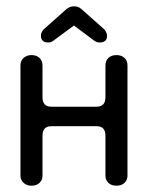

<svg xmlns="http://www.w3.org/2000/svg" viewBox="-20 -580 470 610"><path d="M80 10Q65 10 55 1Q45 -8 45 -22V-372Q45 -387 55 -396Q65 -405 80 -405Q96 -405 105.5 -396Q115 -387 115 -372V-271Q115 -241 143 -241H287Q315 -241 315 -271V-372Q315 -387 324.5 -396Q334 -405 350 -405Q366 -405 375.5 -396Q385 -387 385 -372V-22Q385 -8 375.5 1Q366 10 350 10Q334 10 324.5 1Q315 -8 315 -22V-149Q315 -179 287 -179H143Q115 -179 115 -149V-22Q115 -8 105.5 1Q96 10 80 10ZM133 -445Q110 -445 110 -467Q110 -476 118 -486L191 -551Q202 -560 215.5 -560Q229 -560 239 -551L312 -486Q320 -476 320 -466Q320 -445 296 -445Q287 -445 279 -451L215 -499L150 -451Q143 -445 133 -445Z"/></svg>

Font: Dongle
Style: Regular
Weight: 400
Designer: Yanghee Ryu
Foundry: Yanghee Ryu
Version: Version 2.000